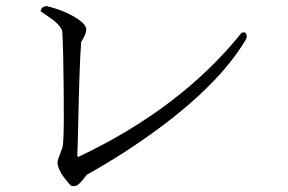

<svg xmlns="http://www.w3.org/2000/svg" viewBox="-20 -677 960 641"><path d="M269 -93Q248 -65 240 -60Q229 -53 217 -57Q172 -105 172 -135Q172 -143 185 -175Q188 -182 189 -187Q196 -215 191 -491Q189 -571 187 -576Q178 -598 138 -624Q123 -634 116 -639Q116 -653 134 -657Q198 -642 242 -612Q268 -594 268 -578Q268 -564 251 -537Q245 -465 240 -213Q239 -182 238 -157L241 -153Q584 -315 787 -568L798 -569Q809 -556 799 -542Q690 -360 394 -168Q333 -129 269 -93Z"/></svg>

Font: cwTeXKai
Style: Medium
Weight: 500
Version: Version 1.17